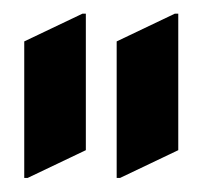

<svg xmlns="http://www.w3.org/2000/svg" viewBox="-20 -791 289 274"><path d="M229.5 -771.5H234.4V-576.7L151.4 -537.1H146.5V-731.9ZM97.7 -771.5H102.5V-576.7L19.5 -537.1H14.6V-731.9Z"/></svg>

Font: Nova Round
Style: Bold
Weight: 700
Designer: Wojciech Kalinowski "wmk69" (wmk69@o2.pl)
Foundry: Wojciech Kalinowski "wmk69" (wmk69@o2.pl)
Version: Version 3.1.0; 2021-05-23